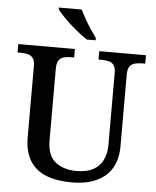

<svg xmlns="http://www.w3.org/2000/svg" viewBox="-61 -983 850 1044"><g transform="rotate(5 363.5 -460.5)"><path d="M369 10Q289 10 231 -12.5Q173 -35 141.5 -85Q110 -135 110 -217V-603Q110 -632 99 -646Q88 -660 70.5 -664Q53 -668 31 -668H15V-714H324V-668H308Q287 -668 269 -663.5Q251 -659 240.5 -644.5Q230 -630 230 -599V-210Q230 -124 275 -89Q320 -54 391 -54Q445 -54 480.5 -73Q516 -92 533.5 -127Q551 -162 551 -209V-603Q551 -632 540.5 -646Q530 -660 512 -664Q494 -668 473 -668H457V-714H712V-668H696Q674 -668 656 -663.5Q638 -659 627.5 -644.5Q617 -630 617 -599V-207Q617 -140 589.5 -91.5Q562 -43 506.5 -16.5Q451 10 369 10ZM384 -771Q363 -785 338 -804.5Q313 -824 289 -846Q265 -868 246 -888Q227 -908 218 -921V-931H342Q353 -909 368 -882Q383 -855 400.5 -829Q418 -803 432 -784V-771Z"/></g></svg>

Font: Noto Rashi Hebrew Medium
Style: Regular
Weight: 500
Version: Version 1.006